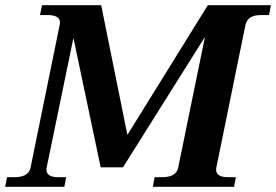

<svg xmlns="http://www.w3.org/2000/svg" viewBox="-43 -720 1064 740"><path d="M-16 -37H12Q68 -37 75 -75L187 -624Q188 -628 188 -634Q188 -662 140 -662H111L119 -700H347L448 -200L758 -700H1001L994 -662H965Q937 -662 922.5 -653Q908 -644 903 -624L791 -75Q790 -72 790 -66Q790 -37 837 -37H866L859 0H546L553 -37H582Q637 -37 644 -75L747 -578L431 -75H345L240 -574L137 -75Q136 -72 136 -66Q136 -37 182 -37H212L205 0H-23Z"/></svg>

Font: Taviraj SemiBold
Style: Italic
Weight: 600
Italic angle: -12°
Designer: Katatrad Team
Foundry: CadsonDemak
Version: Version 1.001